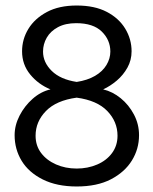

<svg xmlns="http://www.w3.org/2000/svg" viewBox="-20 -663 556 696"><path d="M258 -643Q194 -643 150 -619.5Q106 -596 83 -558.5Q60 -521 60 -477Q60 -429 89.5 -393Q119 -357 163 -339Q128 -331 98.5 -305Q69 -279 51 -244Q33 -209 33 -173Q33 -122 58.5 -80Q84 -38 135 -12.5Q186 13 258 13Q332 13 382 -13Q432 -39 458 -81Q484 -123 484 -173Q484 -213 465.5 -248Q447 -283 417.5 -307Q388 -331 354 -339Q380 -351 403.5 -371Q427 -391 442 -418Q457 -445 457 -477Q457 -521 434 -559Q411 -597 367 -620Q323 -643 258 -643ZM256 -579Q318 -579 349 -548.5Q380 -518 380 -476Q380 -451 366 -427.5Q352 -404 324.5 -388Q297 -372 258 -366Q199 -375 167.5 -406Q136 -437 136 -476Q136 -503 149.5 -526.5Q163 -550 190 -564.5Q217 -579 256 -579ZM258 -309Q332 -299 369 -260.5Q406 -222 406 -171Q406 -135 386 -108Q366 -81 332 -66.5Q298 -52 258 -52Q217 -52 183 -67Q149 -82 129 -108.5Q109 -135 109 -171Q109 -222 146.5 -260.5Q184 -299 258 -309Z"/></svg>

Font: Catamaran
Style: Regular
Weight: 400
Designer: Pria Ravichandran
Version: Version 2.000